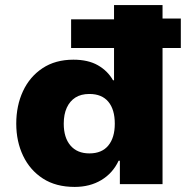

<svg xmlns="http://www.w3.org/2000/svg" viewBox="-20 -725 737 756"><path d="M274 11Q200 11 149 -22Q98 -55 71 -111.5Q44 -168 44 -238Q44 -309 70.5 -366Q97 -423 147.5 -456.5Q198 -490 269 -490Q327 -490 365.5 -468Q404 -446 425 -409H429V-536H260V-649H429V-705H620V-652H692V-536H620V0H452V-92H447Q424 -43 379 -16Q334 11 274 11ZM332 -121Q381 -121 406.5 -152Q432 -183 432 -238Q432 -294 406.5 -324.5Q381 -355 332 -355Q299 -355 277 -341Q255 -327 243 -301Q231 -275 231 -238Q231 -183 257.5 -152Q284 -121 332 -121Z"/></svg>

Font: Nunito Sans 7pt Black
Style: Regular
Weight: 900
Designer: Vernon Adams
Foundry: Vernon Adams
Version: Version 3.101;gftools[0.9.27]